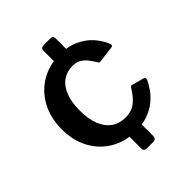

<svg xmlns="http://www.w3.org/2000/svg" viewBox="-209 -859 976 976"><g transform="rotate(-45 279.0 -371.0)"><path d="M341 -22Q341 0 318 0H273Q253 0 253 -20V-143Q253 -163 274 -163H322Q341 -163 341 -145V-22ZM341 -601Q341 -579 318 -579H273Q253 -579 253 -599V-722Q253 -742 274 -742H322Q341 -742 341 -724V-601ZM297 -651Q357 -651 401 -630.5Q445 -610 473.5 -577.5Q502 -545 517 -509Q523 -491 507 -490L419 -479Q409 -477 405 -488Q392 -510 378 -527Q364 -544 346 -554Q328 -564 302 -564Q262 -564 231.5 -542.5Q201 -521 184.5 -479Q168 -437 168 -376Q168 -314 185.5 -272Q203 -230 234 -208.5Q265 -187 308 -187Q353 -187 382 -210.5Q411 -234 436 -276Q439 -280 442 -281Q445 -282 452 -280L515 -263Q525 -260 521 -246Q511 -223 492.5 -197Q474 -171 447 -149.5Q420 -128 382.5 -114.5Q345 -101 297 -101Q221 -101 162 -135.5Q103 -170 69.5 -231.5Q36 -293 36 -374Q36 -456 70 -518.5Q104 -581 163 -616Q222 -651 297 -651Z"/></g></svg>

Font: Libre Franklin SemiBold
Style: Regular
Weight: 600
Designer: Pablo Impallari, Rodrigo Fuenzalida, Nhung Nguyen
Foundry: Impallari Type
Version: Version 3.000